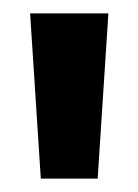

<svg xmlns="http://www.w3.org/2000/svg" viewBox="-20 -727 206 287"><path d="M41 -460 25 -707H142L126 -460Z"/></svg>

Font: Bricolage Grotesque 24pt SemiBold
Style: Regular
Weight: 600
Designer: Mathieu Triay
Foundry: Atelier Triay
Version: Version 1.001;gftools[0.9.33.dev8+g029e19f]